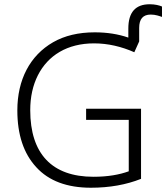

<svg xmlns="http://www.w3.org/2000/svg" viewBox="-20 -878 786 908"><path d="M688 -857.9C620.6 -857.9 586.9 -819.8 586.9 -743.2V-700.2C539.1 -716.8 486.3 -725.1 428.2 -725.1C351.6 -725.1 285.6 -709.5 231 -678.2C121.6 -615.2 62 -501 62 -356C62 -241.2 91.8 -151.9 151.4 -87.4C210.4 -22.5 296.9 9.8 410.2 9.8C498 9.8 577.1 -4.4 647 -32.2V-363.8H387.2V-311H588.9V-67.9C545.4 -52.2 491.7 -42 421.9 -42C226.1 -42 123 -150.4 123 -356.9C123 -419.9 135.3 -474.6 159.2 -522C207 -616.2 298.3 -672.9 424.8 -672.9C490.7 -672.9 554.7 -657.7 615.2 -630.9L638.2 -682.1V-746.1C638.2 -788.1 656.2 -809.1 692.9 -809.1C715.8 -809.1 734.9 -801.8 746.1 -797.9V-847.2C733.9 -852.5 713.4 -857.9 688 -857.9Z"/></svg>

Font: Noto Reveo Sans
Style: Regular
Weight: 300
Designer: Monotype Design Team
Foundry: Monotype Imaging Inc.
Version: Version 2.007